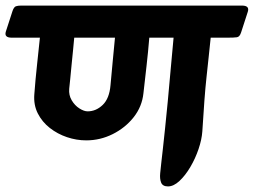

<svg xmlns="http://www.w3.org/2000/svg" viewBox="-76 -645 910 688"><path d="M-55 -532 -31 -606Q-26 -620 -19 -622.5Q-12 -625 0 -625H791Q819 -625 812 -603L788 -529Q783 -513 773 -511.5Q763 -510 739 -510H679Q675 -472 671.5 -438.5Q668 -405 664 -368.5Q660 -332 656.5 -285.5Q653 -239 649 -174Q647 -145 635.5 -111Q624 -77 606 -46.5Q588 -16 567 3.5Q546 23 526 23Q507 23 501.5 9.5Q496 -4 498 -24Q500 -44 502 -62Q504 -79 507.5 -110.5Q511 -142 515.5 -185Q520 -228 525 -280Q530 -332 535 -390Q540 -448 546 -510H459Q455 -461 449 -408Q443 -355 438 -311Q433 -263 403 -225Q373 -187 328 -164.5Q283 -142 233 -142Q198 -142 164 -153.5Q130 -165 102.5 -186.5Q75 -208 59.5 -238.5Q44 -269 47 -307Q51 -361 57 -415.5Q63 -470 67 -510H-34Q-62 -510 -55 -532ZM172 -327Q170 -304 181 -285.5Q192 -267 208.5 -256.5Q225 -246 238 -246Q268 -246 292 -269Q316 -292 320 -340Q324 -384 328 -426.5Q332 -469 336 -510H190Q189 -494 186 -467.5Q183 -441 180.5 -412.5Q178 -384 175.5 -360.5Q173 -337 172 -327Z"/></svg>

Font: Alkatra
Style: Bold
Weight: 700
Designer: Suman Bhandary
Version: Version 1.100;gftools[0.9.22]